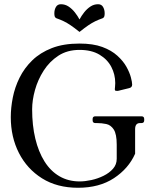

<svg xmlns="http://www.w3.org/2000/svg" viewBox="-20 -877 719 908"><path d="M132 -360Q132 -284 147 -221.5Q162 -159 190.5 -113.5Q219 -68 261 -43.5Q303 -19 357 -19Q382 -19 412 -25.5Q442 -32 469.5 -45.5Q497 -59 514.5 -79Q532 -99 532 -126V-193Q532 -243 518 -264.5Q504 -286 482.5 -290.5Q461 -295 438 -295H431Q418 -295 418 -308V-314Q418 -327 431 -327H649Q662 -327 662 -314V-308Q662 -295 649 -295H642Q619 -295 619 -266V-150Q588 -80 519 -34.5Q450 11 349 11Q250 11 179 -33.5Q108 -78 69.5 -153.5Q31 -229 31 -323Q31 -367 40.5 -415.5Q50 -464 72.5 -509.5Q95 -555 132.5 -591.5Q170 -628 225 -649.5Q280 -671 356 -671Q420 -671 463.5 -655Q507 -639 535 -613.5Q563 -588 578 -561Q593 -534 599 -511Q605 -488 605 -477Q605 -463 590 -460L549 -450Q545 -449 541.5 -448Q538 -447 534 -447Q530 -447 526.5 -448Q523 -449 523 -455Q523 -460 524 -466.5Q525 -473 525 -484Q525 -525 506.5 -560.5Q488 -596 450.5 -618.5Q413 -641 356 -641Q298 -641 256 -613.5Q214 -586 186.5 -543Q159 -500 145.5 -451.5Q132 -403 132 -360ZM356 -785Q365 -802 378 -818.5Q391 -835 407.5 -846Q424 -857 444 -857Q460 -857 467.5 -844Q475 -831 475 -814Q475 -806 473.5 -800Q472 -794 466 -791Q446 -784 430.5 -776.5Q415 -769 398 -757.5Q381 -746 356 -726Q331 -746 314 -757.5Q297 -769 281.5 -776.5Q266 -784 246 -791Q240 -794 238.5 -800Q237 -806 237 -814Q237 -831 244.5 -844Q252 -857 268 -857Q288 -857 304.5 -846Q321 -835 334 -818.5Q347 -802 356 -785Z"/></svg>

Font: Young Serif Light
Style: Regular
Weight: 300
Designer: Bastien Sozeau
Foundry: NBR — Bastien Sozeau
Version: Version 5.001